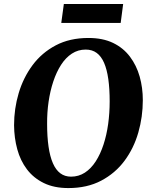

<svg xmlns="http://www.w3.org/2000/svg" viewBox="-20 -946 772 976"><path d="M327.5 10Q255 10 202.8 -15.5Q150.5 -41 117 -85.2Q83.5 -129.5 67.8 -187.2Q52 -245 51.5 -309.5Q51.5 -393.5 75 -472.5Q98.5 -551.5 145.5 -614.8Q192.5 -678 263.5 -715.5Q334.5 -753 429.5 -753Q502.5 -753 554.8 -727.8Q607 -702.5 640.5 -658Q674 -613.5 690 -556.8Q706 -500 706 -437Q706 -352 683 -272Q660 -192 612.8 -128.5Q565.5 -65 494.2 -27.5Q423 10 327.5 10ZM341 -48Q380 -48 411.5 -68.5Q443 -89 466.8 -126Q490.5 -163 506.2 -211.2Q522 -259.5 529.8 -315.5Q537.5 -371.5 537.5 -430.5Q537.5 -495 530.5 -544.2Q523.5 -593.5 509 -626.8Q494.5 -660 471.5 -677Q448.5 -694 415.5 -694Q377 -694 345.5 -673.5Q314 -653 290.5 -616.5Q267 -580 251 -532Q235 -484 227 -429Q219 -374 219.5 -316Q219.5 -250.5 226.8 -200.5Q234 -150.5 248.8 -116.5Q263.5 -82.5 286.5 -65.2Q309.5 -48 341 -48ZM304.5 -925.5H606L593.5 -829.5H291.5Z"/></svg>

Font: Merriweather 20pt ExtraBold
Style: Italic
Weight: 800
Italic angle: -7.8°
Version: Version 2.101